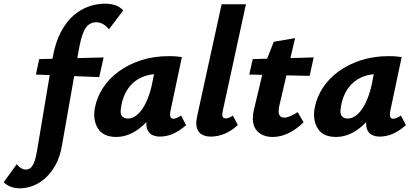

<svg xmlns="http://www.w3.org/2000/svg" viewBox="-162 -734 2245 1043"><path d="M-53 289Q-82 289 -104.5 280Q-127 271 -142 256L-71 158Q-60 172 -47.5 179.5Q-35 187 -21 187Q-9 187 2 179.5Q13 172 22.5 150Q32 128 39 86L124 -421Q139 -504 169 -560.5Q199 -617 238 -650.5Q277 -684 321 -699Q365 -714 407 -714Q440 -714 465 -705.5Q490 -697 507 -677L430 -575Q414 -594 397 -603.5Q380 -613 361 -613Q338 -613 320.5 -600.5Q303 -588 290 -556Q277 -524 266 -463L175 54Q164 119 139 163.5Q114 208 81.5 236Q49 264 14 276.5Q-21 289 -53 289ZM33 -329 51 -413 401 -422 377 -315Z M470 10Q398 10 369.5 -37Q341 -84 354 -151Q365 -207 398 -257.5Q431 -308 484 -346.5Q537 -385 605.5 -407Q674 -429 755 -429Q780 -429 796 -427.5Q812 -426 826 -424L764 -131Q756 -89 780 -89Q788 -89 798.5 -93.5Q809 -98 822 -106L849 -54Q812 -22 777.5 -7Q743 8 706 8Q681 8 662 -2.5Q643 -13 636 -37.5Q629 -62 638 -103L668 -246L737 -277Q722 -211 694 -158Q666 -105 630 -67.5Q594 -30 553 -10Q512 10 470 10ZM532 -90Q553 -90 573 -103Q593 -116 610 -140.5Q627 -165 641 -200Q655 -235 664 -278L684 -377L740 -327Q730 -331 720 -331.5Q710 -332 700 -332Q654 -332 618.5 -318.5Q583 -305 558 -281Q533 -257 517.5 -225Q502 -193 496 -154Q489 -117 500.5 -103.5Q512 -90 532 -90Z M984 8Q956 8 936 -2.5Q916 -13 908 -37.5Q900 -62 909 -103L1042 -711H1174L1048 -131Q1044 -113 1047 -102Q1050 -91 1064 -91Q1071 -91 1080.5 -94Q1090 -97 1103 -106L1130 -55Q1096 -23 1058.5 -7.5Q1021 8 984 8Z M1321 10Q1260 10 1230.5 -27.5Q1201 -65 1217 -136L1274 -376L1325 -507L1441 -527L1355 -158Q1348 -124 1355.5 -109.5Q1363 -95 1382 -95Q1395 -95 1414.5 -103Q1434 -111 1455 -125L1487 -70Q1448 -31 1405 -10.5Q1362 10 1321 10ZM1192 -329 1211 -413 1542 -422 1520 -322Z M1664 10Q1592 10 1563.5 -37Q1535 -84 1548 -151Q1559 -207 1592 -257.5Q1625 -308 1678 -346.5Q1731 -385 1799.5 -407Q1868 -429 1949 -429Q1974 -429 1990 -427.5Q2006 -426 2020 -424L1958 -131Q1950 -89 1974 -89Q1982 -89 1992.5 -93.5Q2003 -98 2016 -106L2043 -54Q2006 -22 1971.5 -7Q1937 8 1900 8Q1875 8 1856 -2.5Q1837 -13 1830 -37.5Q1823 -62 1832 -103L1862 -246L1931 -277Q1916 -211 1888 -158Q1860 -105 1824 -67.5Q1788 -30 1747 -10Q1706 10 1664 10ZM1726 -90Q1747 -90 1767 -103Q1787 -116 1804 -140.5Q1821 -165 1835 -200Q1849 -235 1858 -278L1878 -377L1934 -327Q1924 -331 1914 -331.5Q1904 -332 1894 -332Q1848 -332 1812.5 -318.5Q1777 -305 1752 -281Q1727 -257 1711.5 -225Q1696 -193 1690 -154Q1683 -117 1694.5 -103.5Q1706 -90 1726 -90Z"/></svg>

Font: Ysabeau Infant ExtraBold
Style: Italic
Weight: 800
Italic angle: -12°
Designer: Christian Thalmann (Catharsis Fonts)
Version: Version 2.001;gftools[0.9.30]; featfreeze: ss01,ss02,lnum